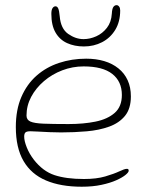

<svg xmlns="http://www.w3.org/2000/svg" viewBox="-20 -698 578 746"><path d="M297.5 27.5Q216 27.5 158.8 3.2Q101.5 -21 71.5 -72.2Q41.5 -123.5 41.5 -204.5Q41.5 -271.5 63 -321.2Q84.5 -371 122 -404Q159.5 -437 209.2 -453.5Q259 -470 315 -470Q353.5 -470 385.2 -460.5Q417 -451 440.2 -432.2Q463.5 -413.5 476 -386.2Q488.5 -359 488.5 -323.5Q488.5 -276 465.8 -248Q443 -220 404.2 -206Q365.5 -192 317 -187.8Q268.5 -183.5 217 -183.5Q198 -183.5 173.2 -184.5Q148.5 -185.5 127.5 -186.8Q106.5 -188 98.5 -188Q84 -188 79 -183.5Q74 -179 74 -167Q74 -150.5 83.8 -125.8Q93.5 -101 111.5 -77.5Q146.5 -32.5 192 -17.5Q237.5 -2.5 306 -2.5Q355 -2.5 389 -12.5Q423 -22.5 443.5 -32.2Q464 -42 473 -42Q477 -42 478.5 -40.2Q480 -38.5 480 -34.5Q480 -28.5 467.5 -18.2Q455 -8 431.5 2.5Q408 13 374.2 20.2Q340.5 27.5 297.5 27.5ZM246.5 -216Q304.5 -216 351.2 -225.5Q398 -235 425.8 -259.5Q453.5 -284 453.5 -329Q453.5 -381.5 416.2 -410.8Q379 -440 305 -440Q262 -440 222 -424.8Q182 -409.5 150.8 -382.8Q119.5 -356 101.2 -321.8Q83 -287.5 83 -249Q83 -232.5 98 -225.8Q113 -219 148.8 -217.5Q184.5 -216 246.5 -216ZM306 -517.5Q269.5 -517.5 240.8 -530.5Q212 -543.5 195.8 -571.5Q179.5 -599.5 179.5 -644Q179.5 -659.5 184.2 -666.5Q189 -673.5 195.5 -673.5Q202.5 -673.5 206.2 -665.2Q210 -657 212 -635Q216 -586.5 245 -566.2Q274 -546 304.5 -546Q329.5 -546 354 -557Q378.5 -568 395.5 -590Q412.5 -612 414.5 -645Q415.5 -664 420.5 -671Q425.5 -678 433 -678Q438.5 -678 442.8 -672.5Q447 -667 447 -657.5Q447 -613.5 427.8 -582Q408.5 -550.5 376.5 -534Q344.5 -517.5 306 -517.5Z"/></svg>

Font: Gluten Thin
Style: Regular
Weight: 100
Designer: Tyler Finck
Foundry: Etcetera Type Company
Version: Version 1.300